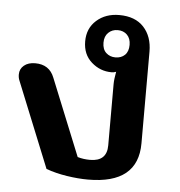

<svg xmlns="http://www.w3.org/2000/svg" viewBox="-46 -602 619 659"><g transform="rotate(5 264.0 -272.0)"><path d="M136 -10 17 -304Q13 -313 13 -325Q13 -344 27.5 -356Q42 -368 66 -368Q115 -368 132 -324L239 -60Q259 -54 282 -54Q340 -54 340 -109V-320Q340 -336 345 -363Q338 -360 329 -360Q290 -360 260 -386.5Q230 -413 230 -458Q230 -503 261 -530.5Q292 -558 339 -558Q394 -558 423.5 -526Q453 -494 453 -442V-126Q453 14 281 14Q247 14 208 8Q169 2 136 -10ZM383 -459Q383 -481 370.5 -493.5Q358 -506 338 -506Q319 -506 306 -493.5Q293 -481 293 -459Q293 -436 306 -424Q319 -412 338 -412Q358 -412 370.5 -424Q383 -436 383 -459Z"/></g></svg>

Font: Maitree SemiBold
Style: Regular
Weight: 600
Designer: CadsonDemak Team
Foundry: CadsonDemak
Version: Version 1.001